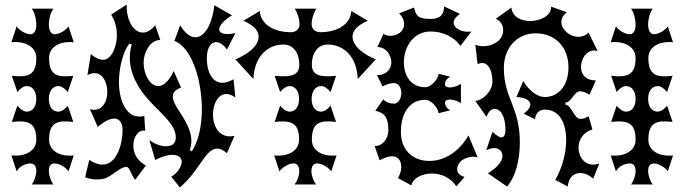

<svg xmlns="http://www.w3.org/2000/svg" viewBox="-20 -783 2998 841"><path d="M214 25C203 11 194 -14 194 -35C194 -53 201 -67 219 -67C242 -67 272 -47 280 -32L303 -102C241 -96 195 -123 195 -171C195 -248 232 -257 301 -249L277 -320C261 -301 247 -294 235 -294C210 -294 194 -316 194 -350C194 -384 211 -406 236 -406C247 -406 261 -399 277 -380L301 -451C232 -443 195 -452 195 -529C195 -577 241 -604 303 -598L280 -668C272 -653 242 -633 219 -633C204 -633 194 -650 194 -675C194 -701 202 -729 214 -745H119C131 -730 139 -701 139 -673C139 -649 129 -633 114 -633C91 -633 61 -653 53 -668L30 -598C92 -604 139 -577 139 -529C139 -455 105 -443 32 -451L56 -380C72 -399 86 -406 97 -406C122 -406 139 -384 139 -350C139 -316 123 -294 98 -294C86 -294 72 -301 56 -320L32 -249C105 -257 139 -245 139 -171C139 -123 92 -96 30 -102L53 -32C64 -53 89 -67 114 -67C132 -67 139 -52 139 -34C139 -15 131 9 119 25Z M768 38C859 -40 878 -132 932 -132C944 -132 958 -126 974 -112L1007 -188C942 -174 913 -228 913 -281C913 -341 950 -400 1011 -356L1003 -436C924 -390 886 -453 886 -527C886 -607 937 -620 974 -566L1011 -638C921 -619 918 -668 996 -716L919 -760C902 -620 829 -574 769 -672L744 -604C859 -560 906 -250 820 -120L811 -126C839 -196 780 -271 756 -310C732 -349 724 -383 773 -399L741 -472C719 -425 695 -406 673 -406C637 -406 609 -457 609 -509C609 -549 634 -607 682 -608L660 -672C597 -596 531 -668 535 -763L467 -719C485 -690 492 -658 492 -629C492 -578 468 -521 431 -521C416 -521 398 -529 378 -546L363 -454C420 -484 450 -431 450 -379C450 -334 423 -290 374 -305L408 -227C484 -291 517 -262 517 -212C517 -159 494 -62 429 -62C413 -62 393 -68 371 -83L353 -7C374 3 406 6 434 0C466 -7 506 -52 533 -52C549 -52 550 -24 572 5L619 -58C579 -79 564 -114 564 -145C564 -184 587 -217 616 -210L612 -275C539 -256 501 -336 501 -423C501 -479 516 -554 547 -592L557 -588C526 -483 585 -391 648 -327C703 -270 750 -232 750 -180C750 -125 673 -138 634 -170L660 -82C734 -121 776 -104 776 -75C776 -58 761 -26 730 -9Z M1365 25C1352 9 1344 -15 1344 -33C1344 -97 1417 -56 1431 -32L1454 -102C1392 -96 1346 -123 1346 -171C1346 -248 1383 -257 1452 -249L1428 -320C1412 -301 1398 -294 1386 -294C1361 -294 1345 -316 1345 -350C1345 -384 1362 -406 1387 -406C1398 -406 1412 -399 1428 -380L1452 -451C1376 -443 1346 -456 1346 -500C1346 -553 1374 -588 1415 -588C1491 -588 1544 -528 1547 -437L1626 -523C1518 -567 1480 -646 1591 -692L1519 -735C1516 -679 1461 -642 1383 -642C1360 -642 1345 -656 1345 -677C1345 -698 1353 -726 1366 -745H1271C1284 -726 1292 -698 1292 -677C1292 -656 1277 -642 1254 -642C1176 -642 1121 -679 1118 -735L1046 -692C1157 -646 1119 -567 1011 -523L1090 -437C1093 -528 1146 -588 1222 -588C1263 -588 1291 -553 1291 -500C1291 -456 1261 -443 1183 -451L1207 -380C1223 -399 1237 -406 1248 -406C1273 -406 1290 -384 1290 -350C1290 -316 1274 -294 1249 -294C1237 -294 1223 -301 1207 -320L1183 -249C1256 -257 1290 -245 1290 -171C1290 -123 1243 -96 1181 -102L1204 -32C1218 -56 1291 -97 1291 -33C1291 -15 1283 9 1270 25Z M2032 -190C1991 -118 1926 -78 1861 -78C1786 -78 1736 -128 1736 -204C1736 -292 1778 -346 1842 -346C1871 -346 1901 -306 1901 -287L1952 -300C1936 -309 1929 -322 1929 -332C1929 -343 1938 -347 1951 -347C1966 -347 1987 -340 1999 -331V-416C1987 -407 1966 -400 1951 -400C1938 -400 1929 -404 1929 -415C1929 -425 1936 -438 1952 -447L1901 -460C1901 -441 1871 -401 1842 -401C1779 -401 1749 -453 1749 -510C1749 -575 1789 -645 1866 -645C1923 -645 1969 -620 1997 -582L2045 -645C1988 -636 1932 -681 1995 -722L1925 -755C1925 -722 1911 -700 1866 -700C1802 -700 1802 -722 1793 -750L1728 -724C1744 -709 1750 -693 1750 -678C1750 -643 1719 -626 1688 -626C1679 -626 1669 -629 1660 -635L1633 -577C1670 -577 1694 -543 1694 -510C1694 -481 1674 -454 1631 -454L1656 -404C1670 -413 1689 -419 1705 -419C1727 -419 1738 -398 1738 -376C1738 -353 1726 -329 1705 -329C1686 -329 1668 -337 1659 -348L1624 -298C1666 -288 1681 -268 1681 -212C1681 -178 1658 -143 1621 -143L1643 -81C1682 -102 1710 -104 1726 -87C1742 -70 1742 -33 1723 -3L1782 29C1788 -2 1828 -23 1872 -23C1910 -23 1952 -7 1979 33L2015 -8C1993 -14 1971 -29 1989 -65C2002 -89 2042 -102 2072 -94Z M2201 34C2239 -9 2257 -84 2257 -159C2257 -315 2187 -351 2187 -486C2187 -570 2242 -637 2326 -637C2412 -637 2470 -577 2470 -488C2470 -410 2428 -358 2366 -358C2334 -358 2297 -386 2272 -428L2242 -358C2297 -356 2330 -327 2274 -285L2323 -261C2327 -290 2346 -303 2365 -303C2432 -303 2460 -243 2460 -169C2460 -111 2442 -46 2412 5L2467 34C2473 -35 2537 -40 2578 0L2605 -67C2510 -32 2473 -185 2575 -216L2558 -274C2548 -267 2534 -262 2522 -262C2495 -262 2483 -324 2457 -324V-334C2483 -334 2494 -383 2521 -383C2533 -383 2549 -377 2562 -368L2590 -431C2482 -430 2525 -585 2598 -559L2558 -640C2497 -582 2391 -676 2463 -729L2394 -754C2396 -715 2348 -691 2302 -691C2262 -691 2224 -709 2220 -750L2152 -701C2187 -685 2193 -643 2172 -614C2151 -586 2102 -571 2062 -587L2072 -502C2116 -523 2137 -475 2137 -426C2137 -385 2097 -344 2062 -341L2111 -271C2120 -297 2134 -306 2147 -306C2175 -306 2194 -269 2194 -214C2194 -194 2187 -181 2177 -181C2168 -181 2152 -191 2137 -206L2110 -125C2156 -147 2181 -126 2181 -100C2181 -76 2155 -46 2117 -24Z M2839 25C2828 11 2819 -14 2819 -35C2819 -53 2826 -67 2844 -67C2867 -67 2897 -47 2905 -32L2928 -102C2866 -96 2820 -123 2820 -171C2820 -248 2857 -257 2926 -249L2902 -320C2886 -301 2872 -294 2860 -294C2835 -294 2819 -316 2819 -350C2819 -384 2836 -406 2861 -406C2872 -406 2886 -399 2902 -380L2926 -451C2857 -443 2820 -452 2820 -529C2820 -577 2866 -604 2928 -598L2905 -668C2897 -653 2867 -633 2844 -633C2829 -633 2819 -650 2819 -675C2819 -701 2827 -729 2839 -745H2744C2756 -730 2764 -701 2764 -673C2764 -649 2754 -633 2739 -633C2716 -633 2686 -653 2678 -668L2655 -598C2717 -604 2764 -577 2764 -529C2764 -455 2730 -443 2657 -451L2681 -380C2697 -399 2711 -406 2722 -406C2747 -406 2764 -384 2764 -350C2764 -316 2748 -294 2723 -294C2711 -294 2697 -301 2681 -320L2657 -249C2730 -257 2764 -245 2764 -171C2764 -123 2717 -96 2655 -102L2678 -32C2689 -53 2714 -67 2739 -67C2757 -67 2764 -52 2764 -34C2764 -15 2756 9 2744 25Z"/></svg>

Font: Malebolge Adversarial
Style: Regular
Weight: 400
Designer: Ariel Martín Pérez
Foundry: Tunera Type Foundry
Version: Version 0.007;hotconv 1.0.109;makeotfexe 2.5.65596